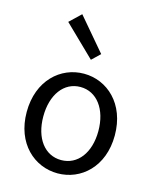

<svg xmlns="http://www.w3.org/2000/svg" viewBox="-129 -960 863 1061"><g transform="rotate(15 303.0 -429.5)"><path d="M303 13C436 13 555 -91 555 -271C555 -452 436 -557 303 -557C170 -557 51 -452 51 -271C51 -91 170 13 303 13ZM303 -63C209 -63 146 -146 146 -271C146 -396 209 -481 303 -481C397 -481 461 -396 461 -271C461 -146 397 -63 303 -63ZM319 -641 366 -686 208 -872 144 -811Z"/></g></svg>

Font: Source Han Sans HK
Style: Regular
Weight: 400
Designer: Ryoko NISHIZUKA 西塚涼子 (kana, bopomofo & ideographs); Paul D. Hunt (Latin, Greek & Cyrillic); Sandoll Communications 산돌커뮤니
Foundry: Adobe
Version: Version 2.000;hotconv 1.0.107;makeotfexe 2.5.65593